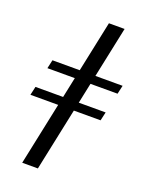

<svg xmlns="http://www.w3.org/2000/svg" viewBox="-135 -772 643 841"><g transform="rotate(20 187.0 -352.0)"><path d="M149 0H76L224 -704H297ZM335 -292H8L17 -332H344ZM365 -427H38L47 -467H374Z"/></g></svg>

Font: STIX Two Text
Style: Italic
Weight: 400
Italic angle: -12°
Designer: Ross Mills, John Hudson & Paul Hanslow, Tiro Typeworks Ltd; with prior portions MicroPress Inc. and Coen Hoffman, Elsevi
Foundry: Tiro Typeworks Ltd
Version: Version 2.13 b171